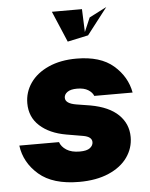

<svg xmlns="http://www.w3.org/2000/svg" viewBox="-54 -803 672 858"><g transform="rotate(-5 282.0 -374.0)"><path d="M377 -718 455 -758 363 -639 270 -619 211 -758H346L350 -655ZM14 -175H192Q199 -154 221.5 -139.5Q244 -125 281 -125Q313 -125 327 -136Q341 -147 341 -162Q341 -186 303 -193L227 -206Q153 -219 109.5 -258.5Q66 -298 66 -360Q66 -410 94.5 -451Q123 -492 176.5 -516Q230 -540 302 -540Q409 -540 467.5 -489.5Q526 -439 539 -367H367Q361 -383 342.5 -394.5Q324 -406 293 -406Q264 -406 249.5 -395.5Q235 -385 235 -370Q235 -344 284 -336L346 -326Q429 -311 471 -270Q513 -229 513 -170Q513 -120 484 -79Q455 -38 399.5 -14Q344 10 267 10Q149 10 86.5 -44Q24 -98 14 -175Z"/></g></svg>

Font: Be Vietnam Black
Style: Italic
Weight: 900
Italic angle: -9°
Designer: Lam Bao; Tony Le; Vietanh Nguyen
Foundry: Yellow Type Foundry
Version: Version 5.000